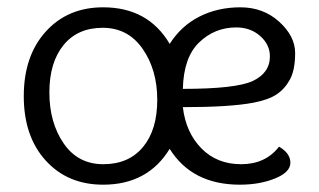

<svg xmlns="http://www.w3.org/2000/svg" viewBox="-20 -495 872 525"><path d="M626 -420Q567 -420 524.5 -379Q482 -338 480 -252Q623 -252 670 -273Q718 -295 718 -341Q718 -373 691.5 -396.5Q665 -420 626 -420ZM262.5 -46Q332 -46 371 -93Q410 -140 410 -222Q410 -304 370 -361.5Q330 -419 261 -419Q192 -419 153.5 -371.5Q115 -324 115 -242Q115 -160 154 -103Q193 -46 262.5 -46ZM262 10Q165 10 105 -56Q45 -122 45 -232Q45 -342 105 -408.5Q165 -475 262 -475Q385 -475 444 -375Q475 -424 525 -449.5Q575 -475 637.5 -475Q700 -475 743.5 -435.5Q787 -396 787 -350Q787 -304 773 -278Q759 -252 736.5 -237Q714 -222 672 -214Q608 -202 480 -202Q488 -133 530.5 -89.5Q573 -46 639.5 -46Q706 -46 743 -94Q774 -76 774 -50Q774 -24 732 -7Q690 10 636 10Q505 10 444 -88Q384 10 262 10Z"/></svg>

Font: Overlock Mod
Style: Regular
Weight: 400
Designer: Dario Muhafara
Foundry: Dario Manuel Muhafara
Version: Version 1.001